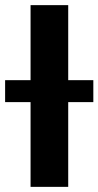

<svg xmlns="http://www.w3.org/2000/svg" viewBox="-59 -727 383 747"><path d="M206.4 0H59.9V-707H206.4ZM-39.1 -415.1H304.1V-329.7H-39.1Z"/></svg>

Font: WEMIX Pretendard Variable
Style: Regular
Weight: 400
Designer: Base glyphs from Inter by Rasmus Andersson; Hangeul glyphs from Noto Sans CJK(Source Han Sans) by Jang Soo-young and Kan
Foundry: Kil Hyung-jin
Version: Version 1.000;Glyphs 3.2 (3208)